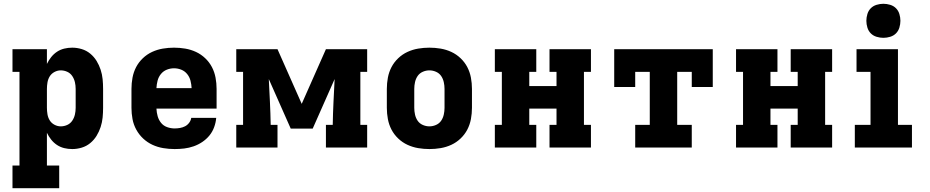

<svg xmlns="http://www.w3.org/2000/svg" viewBox="-20 -780 4915 1015"><path d="M46 215V95H83V-400H46V-520H228V-442Q237 -461 250.5 -478Q264 -495 281.5 -506.5Q299 -518 319.5 -523Q340 -528 362 -528Q387 -528 412 -520.5Q437 -513 457 -496.5Q477 -480 490.5 -458Q504 -436 512 -411.5Q520 -387 522.5 -361.5Q525 -336 525 -310V-210Q525 -184 522.5 -158.5Q520 -133 512 -108.5Q504 -84 490.5 -62Q477 -40 457 -23.5Q437 -7 412 0.5Q387 8 362 8Q340 8 319.5 3Q299 -2 281.5 -13.5Q264 -25 250.5 -42Q237 -59 228 -78V95H293V215ZM301 -112Q319 -112 335.5 -119.5Q352 -127 362 -142Q372 -157 376 -174.5Q380 -192 380 -210V-310Q380 -328 376 -345.5Q372 -363 362 -378Q352 -393 335.5 -400.5Q319 -408 301 -408Q284 -408 268 -399.5Q252 -391 243 -376.5Q234 -362 231 -344.5Q228 -327 228 -310V-210Q228 -193 231 -175.5Q234 -158 243 -143.5Q252 -129 268 -120.5Q284 -112 301 -112Z M903 8Q873 8 843 3Q813 -2 786 -14.5Q759 -27 737 -47.5Q715 -68 700.5 -94.5Q686 -121 680.5 -150.5Q675 -180 675 -210V-310Q675 -340 680.5 -369.5Q686 -399 699.5 -425Q713 -451 735 -472Q757 -493 784 -505.5Q811 -518 840.5 -523Q870 -528 900 -528Q930 -528 959.5 -523Q989 -518 1016 -505.5Q1043 -493 1065 -472Q1087 -451 1100.5 -425Q1114 -399 1119.5 -369.5Q1125 -340 1125 -310V-206H807Q808 -185 813.5 -165.5Q819 -146 831.5 -130.5Q844 -115 863.5 -108Q883 -101 903 -101Q917 -101 931.5 -103.5Q946 -106 958.5 -112.5Q971 -119 980 -131Q989 -143 991 -157H1123Q1121 -132 1112 -107.5Q1103 -83 1087 -63.5Q1071 -44 1049.5 -29.5Q1028 -15 1003.5 -6.5Q979 2 954 5Q929 8 903 8ZM807 -314H993Q992 -334 987 -353.5Q982 -373 969.5 -388.5Q957 -404 938.5 -411.5Q920 -419 900 -419Q880 -419 861.5 -411.5Q843 -404 830.5 -388.5Q818 -373 813 -353.5Q808 -334 807 -314Z M1229 0V-120H1265V-400H1229V-520H1447L1575 -231L1703 -520H1921V-400H1885V-120H1921V0H1703V-120H1739Q1740 -180 1743 -241Q1746 -302 1749 -362L1633 -100H1517L1401 -362Q1404 -302 1407 -241Q1410 -180 1411 -120H1447V0Z M2250 8Q2220 8 2190.5 3Q2161 -2 2134 -14.5Q2107 -27 2085 -48Q2063 -69 2049.5 -95Q2036 -121 2030.5 -150.5Q2025 -180 2025 -210V-310Q2025 -340 2030.5 -369.5Q2036 -399 2049.5 -425Q2063 -451 2085 -472Q2107 -493 2134 -505.5Q2161 -518 2190.5 -523Q2220 -528 2250 -528Q2280 -528 2309.5 -523Q2339 -518 2366 -505.5Q2393 -493 2415 -472Q2437 -451 2450.5 -425Q2464 -399 2469.5 -369.5Q2475 -340 2475 -310V-210Q2475 -180 2469.5 -150.5Q2464 -121 2450.5 -95Q2437 -69 2415 -48Q2393 -27 2366 -14.5Q2339 -2 2309.5 3Q2280 8 2250 8ZM2250 -112Q2268 -112 2285 -119.5Q2302 -127 2312 -141.5Q2322 -156 2326 -174Q2330 -192 2330 -210V-310Q2330 -328 2326 -346Q2322 -364 2312 -378.5Q2302 -393 2285 -400.5Q2268 -408 2250 -408Q2232 -408 2215 -400.5Q2198 -393 2188 -378.5Q2178 -364 2174 -346Q2170 -328 2170 -310V-210Q2170 -192 2174 -174Q2178 -156 2188 -141.5Q2198 -127 2215 -119.5Q2232 -112 2250 -112Z M2596 0V-120H2633V-400H2596V-520H2815V-400H2778V-325H2922V-400H2885V-520H3104V-400H3067V-120H3104V0H2885V-120H2922V-206H2778V-120H2815V0Z M3338 0V-120H3415V-400H3338V-320H3227V-520H3748V-320H3637V-400H3560V-120H3637V0Z M3871 0V-120H3908V-400H3871V-520H4090V-400H4053V-325H4197V-400H4160V-520H4379V-400H4342V-120H4379V0H4160V-120H4197V-206H4053V-120H4090V0Z M4499 0V-120H4582V-400H4508V-520H4727V-120H4801V0ZM4650 -580Q4632 -580 4614 -585.5Q4596 -591 4583.5 -603.5Q4571 -616 4565.5 -634Q4560 -652 4560 -670Q4560 -688 4565.5 -706Q4571 -724 4583.5 -736.5Q4596 -749 4614 -754.5Q4632 -760 4650 -760Q4668 -760 4686 -754.5Q4704 -749 4716.5 -736.5Q4729 -724 4734.5 -706Q4740 -688 4740 -670Q4740 -652 4734.5 -634Q4729 -616 4716.5 -603.5Q4704 -591 4686 -585.5Q4668 -580 4650 -580Z"/></svg>

Font: Iosevka Etoile Heavy
Style: Regular
Weight: 900
Designer: Belleve Invis
Foundry: Belleve Invis
Version: Version 22.1.2; ttfautohint (v1.8.4)